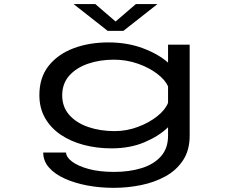

<svg xmlns="http://www.w3.org/2000/svg" viewBox="-20 -720 1140 946"><path d="M529.5 11Q457 11 392.8 -6Q328.5 -23 279.2 -56.2Q230 -89.5 202 -138.5Q174 -187.5 174 -251.5Q174 -337.5 219.2 -395Q264.5 -452.5 341.5 -481.8Q418.5 -511 514 -511Q607 -511 683.5 -482.5Q760 -454 808 -411.5V-500H914.5V-51.5Q914.5 20 882.2 69.2Q850 118.5 795.8 148.5Q741.5 178.5 675 192Q608.5 205.5 540 205.5Q472 205.5 409.8 193.8Q347.5 182 298.5 159.8Q249.5 137.5 221.2 105.2Q193 73 193 31.5H305.5Q306 54 334.8 76Q363.5 98 416.5 112.5Q469.5 127 542.5 127Q617 127 677.2 108.5Q737.5 90 772.8 50.5Q808 11 808 -51V-93Q763.5 -49.5 692 -19.2Q620.5 11 529.5 11ZM286.5 -250.5Q286.5 -193 321.2 -153.8Q356 -114.5 414.8 -94.2Q473.5 -74 545 -74Q604 -74 659.5 -94.8Q715 -115.5 755 -147.5Q795 -179.5 808 -213.5V-294.5Q793.5 -327 753.5 -357.2Q713.5 -387.5 657.8 -406.8Q602 -426 541.5 -426Q471.5 -426 413.5 -406Q355.5 -386 321 -347Q286.5 -308 286.5 -250.5ZM342.5 -700H449.5L549.5 -614L649.5 -700H756L588 -568H510.5Z"/></svg>

Font: Trispace Expanded
Style: Regular
Weight: 400
Width: 7
Designer: Tyler Finck
Foundry: Etcetera Type Company
Version: Version 1.210; ttfautohint (v1.8.3)